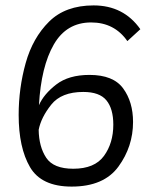

<svg xmlns="http://www.w3.org/2000/svg" viewBox="-20 -680 566 710"><path d="M472 -229Q472 -138 418 -64Q364 10 245 10Q133 10 91 -62Q49 -134 49 -255Q49 -354 75 -447Q101 -540 161.5 -600Q222 -660 326 -660Q437 -660 499 -572L451 -528Q403 -597 317 -597Q226 -597 179 -515.5Q132 -434 124 -291Q142 -332 188 -367.5Q234 -403 311 -403Q399 -403 435.5 -353Q472 -303 472 -229ZM399 -219Q399 -278 373.5 -309Q348 -340 288 -340Q207 -340 169.5 -293Q132 -246 123 -200Q124 -137 151 -96.5Q178 -56 251 -56Q330 -56 364.5 -103.5Q399 -151 399 -219Z"/></svg>

Font: Zilla Slab Regular
Style: Italic
Weight: 400
Italic angle: -6°
Designer: Typotheque.com
Foundry: Typotheque type foundry
Version: Version 1.1; 2017; ttfautohint (v1.6)